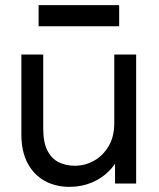

<svg xmlns="http://www.w3.org/2000/svg" viewBox="-20 -713 617 746"><path d="M509 -501V0H427V-141L451 -126Q437 -84 407.5 -52.5Q378 -21 337.5 -4Q297 13 250 13Q196 13 154 -10Q112 -33 87.5 -78.5Q63 -124 63 -191V-501H148V-213Q148 -159 164.5 -127.5Q181 -96 208.5 -82.5Q236 -69 271 -69Q310 -69 344.5 -88Q379 -107 401.5 -144Q424 -181 424 -235V-501ZM130 -611V-693H443V-611Z"/></svg>

Font: Fustat Medium
Style: Regular
Weight: 500
Designer: Mohamed Gaber, Khaled Hosny, Laura Garcia Mut
Foundry: Kief Type Foundry, Alif Type Foundry, Hard Type Foundry
Version: Version 1.007